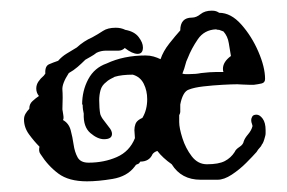

<svg xmlns="http://www.w3.org/2000/svg" viewBox="-20 -339 539 360"><path d="M143 1Q109 1 89.5 -13.5Q70 -28 56 -50Q52 -55 54 -64Q44 -74 34.5 -87Q25 -100 25 -115Q25 -121 28 -126Q31 -131 35 -135V-136Q35 -144 41 -149.5Q47 -155 53 -159Q48 -165 48 -173Q48 -180 52 -186Q56 -192 62 -197L65 -201Q64 -215 72 -218.5Q80 -222 89 -225Q96 -233 105 -238.5Q114 -244 124 -250Q137 -262 153 -269Q164 -275 173 -281Q182 -287 197 -287Q202 -287 206.5 -286Q211 -285 215 -283Q232 -280 240 -269.5Q248 -259 248 -250Q248 -238 238 -238Q228 -238 214 -249Q209 -244 202 -244H178Q174 -244 169.5 -243Q165 -242 161 -240Q156 -236 150.5 -233Q145 -230 140 -227Q133 -220 125.5 -213.5Q118 -207 109 -202Q96 -182 97 -170.5Q98 -159 97 -134Q97 -133 98.5 -124.5Q100 -116 98 -114Q109 -108 112.5 -95Q116 -82 118 -68Q120 -54 125.5 -44Q131 -34 146 -34Q175 -34 199 -44.5Q223 -55 233 -80Q233 -84 232.5 -87.5Q232 -91 232 -95Q232 -101 234 -106.5Q236 -112 243 -116L247 -118Q256 -133 256 -153Q256 -169 249.5 -182Q243 -195 229 -199Q208 -199 195 -195Q191 -193 186.5 -190.5Q182 -188 179 -185Q171 -179 168.5 -170Q166 -161 166 -151Q166 -144 166.5 -137Q167 -130 168 -125Q170 -119 174.5 -113.5Q179 -108 184 -101Q190 -94 190 -88Q190 -78 175 -78Q163 -78 149.5 -89.5Q136 -101 137 -126Q136 -130 135.5 -134Q135 -138 135 -143H134Q134 -169 145.5 -190.5Q157 -212 180 -220Q212 -235 253 -235Q261 -235 268 -233Q275 -231 281 -228Q286 -243 297.5 -257.5Q309 -272 318 -282Q318 -306 340 -306Q348 -306 356 -312.5Q364 -319 377 -319Q382 -319 385 -318Q388 -317 391 -315Q413 -315 432.5 -293Q452 -271 464.5 -242Q477 -213 477 -191Q477 -184 470.5 -182.5Q464 -181 456 -180H448Q441 -180 434.5 -180.5Q428 -181 425 -181Q415 -181 397 -180Q379 -179 361.5 -177Q344 -175 334 -171Q328 -169 324 -161.5Q320 -154 318 -143V-130Q318 -131 318 -129Q318 -127 316 -123V-110Q316 -99 322 -80Q328 -61 339.5 -46Q351 -31 368 -31Q390 -31 401.5 -37Q413 -43 420 -54Q422 -59 429 -63.5Q436 -68 437 -74Q439 -80 445 -87Q451 -94 453 -101Q454 -103 452.5 -106.5Q451 -110 451 -114Q451 -117 453 -120.5Q455 -124 461 -124Q467 -124 472.5 -116.5Q478 -109 478 -95Q478 -92 478 -89Q478 -86 477 -83Q474 -71 471 -68Q470 -65 467 -62Q464 -59 461 -54Q454 -46 441.5 -33.5Q429 -21 414.5 -11.5Q400 -2 388 -2H356Q320 -2 302 -31Q285 -43 275 -56Q269 -54 266 -50Q260 -36 243 -36L241 -33Q240 -32 238.5 -31.5Q237 -31 235 -30L232 -26Q218 -8 191 -3.5Q164 1 143 1ZM322 -201Q325 -200 328 -200Q331 -200 334 -200Q341 -200 346.5 -200.5Q352 -201 357 -202Q365 -203 372.5 -203.5Q380 -204 385 -204H399Q398 -206 398 -210Q398 -223 413 -234Q411 -245 409 -258Q407 -271 399 -280L391 -283Q387 -283 385 -284Q363 -283 351 -265.5Q339 -248 332 -230Q329 -224 327.5 -217.5Q326 -211 322 -201Z"/></svg>

Font: RU Serius
Style: Regular
Weight: 400
Designer: Robert E. Leuschke
Foundry: Robert E. Leuschke
Version: Version 1.011; ttfautohint (v1.8.3)